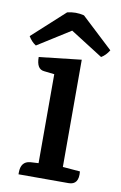

<svg xmlns="http://www.w3.org/2000/svg" viewBox="-98 -749 503 797"><g transform="rotate(10 154.0 -351.0)"><path d="M191 -697 324 -573Q310 -550 291 -539L154 -626L16 -539Q-3 -551 -16 -573L120 -697Q156 -706 191 -697ZM249 0H38V-8Q38 -54 77 -58L112 -60V-435L68 -440Q36 -443 36 -494L214 -514V-62L287 -56Q293 0 249 0Z"/></g></svg>

Font: Karma SemiBold
Style: Regular
Weight: 600
Designer: Joana Correia
Foundry: Indian Type Foundry
Version: Version 1.202;PS 1.0;hotconv 1.0.78;makeotf.lib2.5.61930; tt